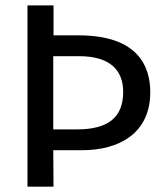

<svg xmlns="http://www.w3.org/2000/svg" viewBox="-20 -700 623 720"><path d="M287.6 -136.7C426.3 -136.7 543.5 -199.7 543.5 -354C543.5 -451.7 497.1 -567.4 274.9 -567.4H180.7V-679.7H83V0H180.7L179.7 -136.7ZM276.9 -489.3C395 -489.3 441.9 -434.6 441.9 -355.5C441.9 -259.8 385.7 -214.8 268.6 -214.8H179.7V-489.3Z"/></svg>

Font: Inder
Style: Regular
Weight: 400
Designer: Irina Smirnova
Foundry: Irina Smirnova
Version: Version 1.001